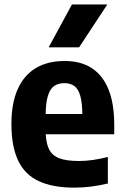

<svg xmlns="http://www.w3.org/2000/svg" viewBox="-20 -828 556 858"><path d="M312.5 10.5Q215 10.5 152.8 -18.8Q90.5 -48 60.8 -111Q31 -174 31 -274.5Q31 -366.5 59 -429.2Q87 -492 140 -523.8Q193 -555.5 269 -555.5Q341 -555.5 390.2 -523.5Q439.5 -491.5 465 -428Q490.5 -364.5 490.5 -270V-228H129.5V-318.5H371.5L348 -309Q348 -366.5 339 -398.8Q330 -431 312 -443.8Q294 -456.5 267.5 -456.5Q241 -456.5 222.2 -443.8Q203.5 -431 193.8 -398.8Q184 -366.5 184 -309.5V-245.5Q184 -194 197.8 -164Q211.5 -134 243.8 -121.2Q276 -108.5 332.5 -108.5Q363 -108.5 395.5 -113.2Q428 -118 462 -126.5V-8Q421.5 1.5 385.2 6Q349 10.5 312.5 10.5ZM197.5 -616.5 301.5 -808H459.5L333.5 -616.5Z"/></svg>

Font: Encode Sans SemiCondensed
Style: Bold
Weight: 700
Width: 4
Designer: Multiple Designers
Foundry: Impallari Type
Version: Version 3.002